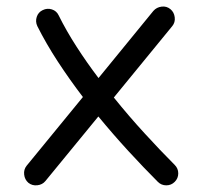

<svg xmlns="http://www.w3.org/2000/svg" viewBox="-20 -531 615 588"><path d="M66.9 28.8Q55.7 19 54 3.7Q52.2 -11.7 61.5 -23.4L233.9 -233.9Q192.9 -287.6 157 -342.5Q121.1 -397.5 94.2 -451.2Q87.9 -464.8 92.5 -479.2Q97.2 -493.7 110.8 -500Q124.5 -506.8 138.9 -502.2Q153.3 -497.6 159.7 -483.9Q182.6 -437.5 213.9 -388.9Q245.1 -340.3 281.7 -292L449.7 -497.6Q459.5 -508.8 474.9 -510.7Q490.2 -512.7 502 -502.9Q513.2 -493.7 515.1 -478Q517.1 -462.4 507.3 -450.7L328.6 -232.4Q374.5 -175.3 422.9 -122.6Q471.2 -69.8 515.1 -25.9Q525.9 -15.1 525.9 0Q525.9 15.1 515.1 25.9Q504.4 36.6 489.3 36.6Q474.1 36.6 463.4 25.9Q420.4 -17.1 373.5 -68.1Q326.7 -119.1 281.2 -174.3L119.1 23.4Q109.9 34.7 94.2 36.4Q78.6 38.1 66.9 28.8Z"/></svg>

Font: Mikhak-DS2-FD Regular
Style: Regular
Weight: 400
Designer: Amin Abedi
Version: Version 3.4